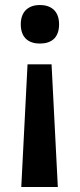

<svg xmlns="http://www.w3.org/2000/svg" viewBox="-20 -566 320 767"><path d="M216 -469C216 -524 182 -546 139 -546C98 -546 63 -524 63 -469C63 -412 98 -392 139 -392C182 -392 216 -412 216 -469ZM90 -309 65 181H211L186 -309Z"/></svg>

Font: Noto Sans Tai Tham SemiBold
Style: Regular
Weight: 600
Designer: Monotype Design Team 2013. Revised by David WIlliams 2020
Foundry: Monotype Imaging Inc.
Version: Version 2.002